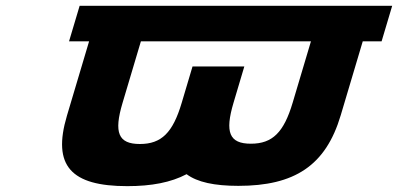

<svg xmlns="http://www.w3.org/2000/svg" viewBox="-20 -621 1360 656"><path d="M252.1 -601.2 215.9 -479.8H284.4L208.8 -226C157.6 -54 223 15 415 15C497.5 15 564.2 2.3 617.5 -25.9C654.2 1.6 712.9 14 794.3 14C986.3 14 1092.9 -55 1144.1 -227L1219.4 -479.8H1283.8L1320 -601.2ZM461.4 -479.8H1042.4L979.9 -270C949.8 -169 911.2 -130 837.2 -130C763.2 -130 747.8 -169 777.9 -270L814.8 -394H637.8L600.6 -269C570.5 -168 531.9 -129 457.9 -129C383.9 -129 368.5 -168 398.6 -269Z"/></svg>

Font: Hussar
Style: BdOblThree
Weight: 700
Foundry: Cannot Into Space Fonts
Version: Version 2.00